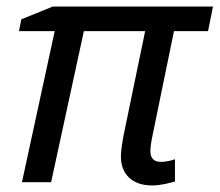

<svg xmlns="http://www.w3.org/2000/svg" viewBox="-20 -556 670 586"><path d="M147 -461 47 0H136L236 -461H423L358 -147C352 -116 349 -93 349 -78C349 -25 383 10 444 10C471 10 495 3 514 -2V-70C503 -66 487 -62 471 -62C450 -62 439 -73 439 -94C439 -105 441 -121 445 -140L511 -461H615L630 -536H141L45 -497L38 -461Z"/></svg>

Font: BC Sans
Style: Italic
Weight: 400
Italic angle: -12°
Designer: Monotype Design Team
Designer: Province of B.C.
Foundry: Monotype Imaging Inc.
Version: Version 2.000;GOOG;noto-source:20170915:90ef993387c0